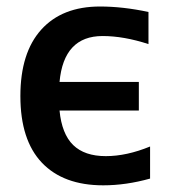

<svg xmlns="http://www.w3.org/2000/svg" viewBox="-20 -553 538 584"><path d="M284.2 -533.2Q353.5 -533.2 431.6 -516.6V-418.9Q356.4 -443.4 292 -443.4Q173.8 -443.4 161.1 -303.7H402.3V-216.8H161.1Q168 -145.5 202.6 -111.8Q237.3 -78.1 301.8 -78.1Q365.2 -78.1 436.5 -107.4V-9.8Q363.3 10.7 293.9 10.7Q172.9 10.7 107.4 -58.1Q42 -127 42 -260.7Q42 -392.6 105.5 -462.9Q168.9 -533.2 284.2 -533.2Z"/></svg>

Font: Gen Shin Gothic Medium
Style: Regular
Weight: 500
Designer: [Source Han Sans]
Ryoko NISHIZUKA  (kana & ideographs); Paul D. Hunt (Latin, Greek & Cyrillic); Wenlong ZHANG  (bopomofo
Version: Version 1.002.20150607